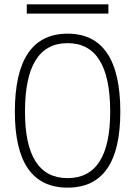

<svg xmlns="http://www.w3.org/2000/svg" viewBox="-20 -859 626 889"><path d="M293 9.8C455.1 9.8 537.1 -106.4 537.1 -341.8C537.1 -583 455.1 -703.1 293 -703.1C130.9 -703.1 48.8 -583 48.8 -341.8C48.8 -106.4 130.9 9.8 293 9.8ZM293 -34.2C161.6 -34.2 95.7 -136.7 95.7 -341.8C95.7 -554.2 161.6 -659.2 293 -659.2C424.3 -659.2 490.2 -554.2 490.2 -341.8C490.2 -136.7 424.3 -34.2 293 -34.2ZM104 -795.9H481.9V-838.9H104Z"/></svg>

Font: Cascadia Code PL ExtraLight
Style: Regular
Weight: 200
Monospace: yes
Designer: Aaron Bell
Foundry: Saja Typeworks
Version: Version 2404.023